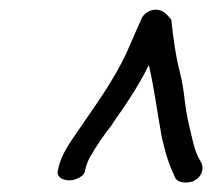

<svg xmlns="http://www.w3.org/2000/svg" viewBox="-20 -666 438 396"><path d="M99 -312C97 -303 107 -294 123 -294C137 -294 153 -303 155 -312L157 -321C158 -325 160 -331 165 -341C178 -364 195 -389 212 -410V-411C238 -448 265 -487 287 -532C299 -479 303 -442 314 -381C325 -336 329 -327 342 -298C349 -288 366 -288 378 -292C394 -299 401 -314 396 -329C382 -353 381 -361 371 -403C359 -452 362 -474 351 -517C342 -552 337 -590 333 -628V-626L324 -636C319 -641 312 -646 301 -646C288 -646 278 -638 273 -630C262 -605 253 -585 241 -557C213 -497 174 -445 138 -392C124 -372 107 -347 101 -322Z"/></svg>

Font: Stray Cat
Style: BdExtObl
Weight: 700
Version: Version 1.0